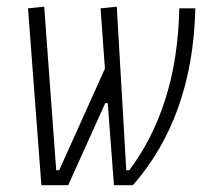

<svg xmlns="http://www.w3.org/2000/svg" viewBox="-20 -542 626 562"><path d="M313.5 0 295.4 -240.2H288.1L179.7 0H101.1L62 -517.6L109.4 -522.5L144.5 -43.9H153.3L287.1 -340.8L274.4 -517.6L321.8 -522.5L349.6 -43.9H358.4Q425.8 -132.8 463.6 -250.5Q501.5 -368.2 504.9 -517.6H551.8Q544.4 -200.2 369.1 0Z"/></svg>

Font: Cascadia Code NF ExtraLight
Style: Italic
Weight: 200
Italic angle: -10°
Monospace: yes
Designer: Aaron Bell
Foundry: Saja Typeworks
Version: Version 2404.023; ttfautohint (v1.8.4)